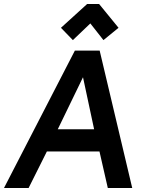

<svg xmlns="http://www.w3.org/2000/svg" viewBox="-105 -947 751 967"><path d="M202 -807 262 -745 350 -829 416 -745 492 -807 394 -927H334ZM186 -296 313 -558 369 -296ZM-85 0H39L131 -184H396L438 0H561L397 -692H272Z"/></svg>

Font: Cantarell
Style: BoldOblique
Weight: 700
Italic angle: -8°
Designer: Dave Crossland
Version: Version 0.024